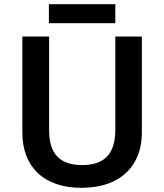

<svg xmlns="http://www.w3.org/2000/svg" viewBox="-20 -889 787 919"><path d="M532 -869H214V-778H532ZM659 -252V-714H532V-268C532 -158 485 -99 374 -99C268 -99 215 -150 215 -267V-714H87V-254C87 -95 185 10 370 10C565 10 659 -104 659 -252Z"/></svg>

Font: Noto Sans Arabic SemBd
Style: Regular
Weight: 600
Designer: Monotype Design Team, Nadine Chahine, Nizar Qandah and Khaled Hosny
Foundry: Monotype Imaging Inc.
Version: Version 2.012